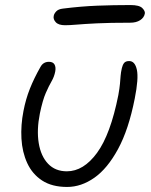

<svg xmlns="http://www.w3.org/2000/svg" viewBox="-20 -731 599 761"><path d="M246 10Q186 10 147 -15.5Q108 -41 88 -84.5Q68 -128 65 -181.5Q62 -235 73 -291Q82 -338 98.5 -379.5Q115 -421 140 -465Q151 -486 174 -486Q190 -486 196 -475.5Q202 -465 199 -448Q195 -427 184.5 -409Q174 -391 161.5 -362.5Q149 -334 138 -281Q125 -216 133.5 -164Q142 -112 170.5 -82Q199 -52 245 -52Q311 -52 364.5 -125Q418 -198 449 -354Q454 -382 455.5 -399Q457 -416 458 -430Q459 -444 463 -461Q466 -474 472 -481.5Q478 -489 492 -489Q515 -489 522.5 -454.5Q530 -420 514 -340Q490 -218 448 -140.5Q406 -63 354 -26.5Q302 10 246 10ZM238 -631Q212 -631 201 -643Q190 -655 193 -668Q194 -676 202.5 -685.5Q211 -695 230 -697Q302 -706 366 -708.5Q430 -711 497 -711Q532 -711 544 -699Q556 -687 554 -677Q551 -661 535.5 -651Q520 -641 496 -641Q415 -641 364.5 -638.5Q314 -636 285 -633.5Q256 -631 238 -631Z"/></svg>

Font: Shantell Sans Normal
Style: Italic
Weight: 300
Italic angle: -11.31°
Designer: Stephen Nixon, Anya Danilova, Shantell Martin
Foundry: Arrow Type
Version: Version 1.008;[a672d596b]